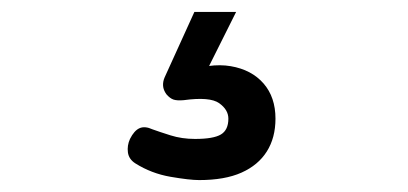

<svg xmlns="http://www.w3.org/2000/svg" viewBox="-20 -33 685 322"><path d="M314 269Q298 269 266 263.5Q234 258 207 241Q196 234 194.5 222.5Q193 211 198 200Q205 186 214 182Q223 178 236 184Q247 188 266 194Q285 200 307 200Q338 200 350.5 192.5Q363 185 363 166Q363 151 347.5 140Q332 129 288 135Q277 136 271 134Q265 132 259 125Q254 118 253.5 111Q253 104 256 97L306 -13H376L317 105L287 89Q332 72 367 78Q402 84 422 107Q442 130 442 166Q442 198 427.5 221Q413 244 385 256.5Q357 269 314 269Z"/></svg>

Font: Playwrite DE Grund
Style: Regular
Weight: 400
Designer: Veronika Burian, José Scaglione
Foundry: TypeTogether
Version: Version 1.002